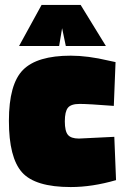

<svg xmlns="http://www.w3.org/2000/svg" viewBox="-20 -743 505 776"><path d="M266 -518Q335 -518 419 -498L447 -492L440 -315Q337 -323 302 -323Q267 -323 254.5 -307.5Q242 -292 242 -252.5Q242 -213 254.5 -198Q267 -183 299 -183L442 -190L449 -15Q353 13 266 13Q122 13 69 -46.5Q16 -106 16 -254.5Q16 -403 73 -460.5Q130 -518 266 -518ZM57 -557 148 -723H306L408 -557H246L231 -629L219 -557Z"/></svg>

Font: Titillium Web Black
Style: Regular
Weight: 900
Version: Version 1.002;PS 35.000;hotconv 1.0.70;makeotf.lib2.5.55311